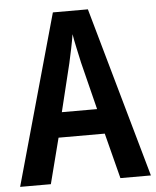

<svg xmlns="http://www.w3.org/2000/svg" viewBox="-52 -759 653 803"><g transform="rotate(-5 274.5 -357.5)"><path d="M421 0 372 -191H178L129 0H0L200 -715H347L549 0ZM299 -496Q293 -524 285.5 -558Q278 -592 274 -617Q270 -591 263 -557.5Q256 -524 250 -497L201 -296H349Z"/></g></svg>

Font: Noto Sans Myanmar Condensed SemiBold
Style: Regular
Weight: 600
Width: 3
Designer: Monotype Design Team
Foundry: Monotype Imaging Inc.
Version: Version 2.107; ttfautohint (v1.8.4.7-5d5b)